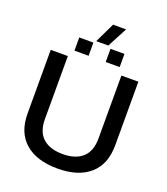

<svg xmlns="http://www.w3.org/2000/svg" viewBox="-163 -1026 1000 1149"><g transform="rotate(20 337.0 -451.5)"><path d="M296 -786 357 -913H440L373 -786ZM193 -688V-772H283V-688ZM392 -688V-772H481V-688ZM338 10Q205 10 131.5 -54Q58 -118 58 -239V-644H167V-243Q167 -162 211.5 -122Q256 -82 338 -82Q419 -82 463.5 -122Q508 -162 508 -243V-644H616V-239Q616 -118 543 -54Q470 10 338 10Z"/></g></svg>

Font: Kanit
Style: Regular
Weight: 400
Designer: Katatrad Team
Foundry: CadsonDemak
Version: Version 2.000; ttfautohint (v1.8.3)